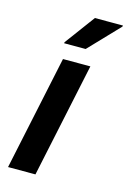

<svg xmlns="http://www.w3.org/2000/svg" viewBox="-112 -771 553 826"><g transform="rotate(15 165.0 -358.0)"><path d="M10 0 118 -510H240L132 0ZM105 -577 106 -582 205 -716H330L329 -711L201 -577Z"/></g></svg>

Font: Saira SemiCondensed SemiBold
Style: Italic
Weight: 600
Width: 4
Italic angle: -12°
Designer: Hector Gatti with collaboration of the Omnibus-Type team
Foundry: Omnibus-Type
Version: Version 1.101